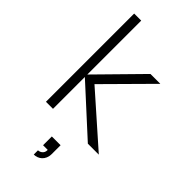

<svg xmlns="http://www.w3.org/2000/svg" viewBox="-303 -782 1108 1108"><g transform="rotate(45 251.0 -227.5)"><path d="M70 0H127.5V-260L412 0H501.5L196 -270L463.5 -540H383L127.5 -280V-720H70ZM235.5 230.5V265C270.5 265 307 240.5 307 189V117.5H235.5V189H273.5V193C273.5 218 251.5 230.5 235.5 230.5Z"/></g></svg>

Font: Vela Sans Light
Style: Regular
Weight: 300
Designer: Principal design: Mikhail Sharanda - project Manrope.
Design modification: Ravid Balaliev
Foundry: Mikhail Sharanda
Version: Version 1.001